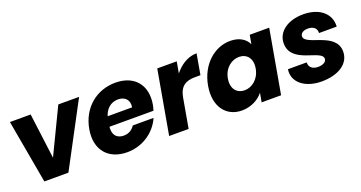

<svg xmlns="http://www.w3.org/2000/svg" viewBox="-36 -1071 2979 1585"><g transform="rotate(-20 1453.5 -279.0)"><path d="M57.1 -557.9 156.4 0H367.9L664.8 -557.9H482.1L290.5 -159.6L239.3 -557.9Z M795.4 -240.2H1202.6C1208 -256.5 1212 -273.5 1215 -288.9C1244.6 -457.9 1148.3 -565.8 985 -565.8C818.8 -565.8 684.1 -455.9 652.6 -279.2C621.1 -102.5 720.1 7.9 883.9 7.9C1022.6 7.9 1136.4 -75.9 1182.8 -184.6H1000.6C981.6 -155.3 950.9 -130.9 902.5 -130.9C843.1 -130.9 803.1 -170.6 817.9 -254.7L826 -303.5C840.7 -384.2 893.9 -428.6 958.2 -428.6C1015.8 -428.6 1057.4 -393.6 1046.6 -326.9H811.4Z M1469.6 -258.8C1486.9 -354.7 1538.6 -383.4 1620.5 -383.4H1667.4L1699 -564.2C1567.1 -564.2 1455.8 -433.2 1430.3 -290.5ZM1252.8 0H1423.9L1522.5 -557.9H1351.4Z M1696.6 -280.1C1665.5 -103.8 1754.7 7.9 1890.9 7.9C1973.9 7.9 2040.5 -30.2 2079.8 -79.4L2065.3 0H2236.3L2334.9 -557.9H2163.9L2149.9 -479.5C2128.1 -527.6 2076.4 -565.8 1992.9 -565.8C1855.8 -565.8 1727.7 -456.5 1696.6 -280.1ZM2114.8 -279.2C2099.1 -190.3 2033.1 -141.2 1968.2 -141.2C1903.8 -141.2 1854.9 -191.2 1870.7 -280.1C1886.4 -369 1952.9 -416.6 2017.3 -416.6C2082.2 -416.6 2130.6 -367.6 2114.8 -279.2Z M2591.9 7.9C2735.1 7.9 2841.5 -55.2 2841.5 -165.2C2841.5 -337.3 2564.7 -315.4 2564.7 -396.7C2564.7 -425 2592.6 -442 2631.1 -442C2681.3 -442 2708.8 -416 2706.4 -375.6H2861.4C2869.7 -484.2 2781.6 -565.8 2634.9 -565.8C2495.4 -565.8 2402.7 -493.4 2402.7 -394.3C2402.7 -212.1 2678.8 -241.2 2678.8 -161.2C2678.8 -131.1 2645.2 -115.3 2604.7 -115.3C2555.2 -115.3 2525 -141.2 2527.9 -182.7H2363C2345.4 -69.8 2447.8 7.9 2591.9 7.9Z"/></g></svg>

Font: Poppins Devanagari Thin
Style: Italic
Weight: 100
Italic angle: -10°
Designer: Ninad Kale (Devanagari), Jonny Pinhorn (Latin)
Foundry: Indian Type Foundry
Version: 4.005